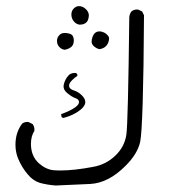

<svg xmlns="http://www.w3.org/2000/svg" viewBox="-20 -416 540 612"><path d="M29.3 45.4Q29.3 69.3 38.1 90.3Q49.3 117.2 67.9 139.2Q85 160.2 107.4 167Q130.9 173.3 157.2 175.3Q212.9 173.3 267.1 170.4Q325.7 167.5 380.4 112.3Q418.5 74.2 426.8 36.1Q431.6 14.2 434.8 -88.1Q438 -190.4 439 -367.2L433.1 -379.4L420.9 -385.3Q418.9 -385.7 417 -385.7Q406.2 -385.7 398.9 -379.4Q393.1 -372.1 392.1 -360.8Q388.2 -23.9 382.8 13.2Q377 52.2 347.4 80.3Q317.9 108.4 277.8 115.7Q216.8 127.4 172.4 127.4Q160.2 127.4 150.4 126.5Q126 124 104 104.5Q78.6 81.5 78.6 42.5Q78.6 18.6 89.4 1.5Q89.8 -0.5 89.8 -2Q89.8 -12.7 84 -20.5L71.3 -26.9Q69.3 -27.3 67.4 -27.3Q57.1 -27.3 50.3 -21.5Q29.3 6.3 29.3 45.4ZM200.2 -143.1Q200.2 -147.9 203.1 -152.3Q206.1 -156.7 210 -160.6Q216.8 -167.5 226.6 -174.3Q226.6 -174.8 226.6 -175.5Q226.6 -176.3 226.6 -177.7Q226.1 -180.2 222.7 -183.1Q221.2 -183.6 219.7 -183.6Q204.1 -183.6 196.8 -173.8Q186.5 -161.6 183.1 -145.5Q182.6 -143.1 182.6 -140.6Q182.6 -129.4 193.4 -120.1Q209 -106.9 220.7 -103Q225.6 -101.6 228.8 -98.4Q231.9 -95.2 231.9 -90.8Q231.9 -83 220.2 -74.2Q204.1 -62.5 174.8 -52.2L176.3 -42.5L182.1 -40Q215.3 -48.8 236.3 -65.9Q249.5 -76.7 251.5 -86.9Q253.9 -99.1 241.2 -111.8Q230 -123 217.3 -127Q200.2 -131.8 200.2 -143.1ZM208.5 -267.6Q215.3 -274.9 215.3 -286.6Q215.3 -295.9 211.4 -302.2Q207.5 -308.6 192.9 -310.5Q189.9 -311 187.5 -311Q185.1 -311 182.1 -310.5Q175.3 -310.1 169.4 -304.2Q161.6 -296.4 161.6 -285.6Q161.6 -270.5 174.3 -261.7Q179.7 -258.3 185.5 -257.3Q199.2 -259.3 208.5 -267.6ZM327.1 -287.6Q327.6 -289.6 327.6 -291.3Q327.6 -293 327.6 -294.9Q326.7 -300.3 322 -304.9Q317.4 -309.6 312.5 -312Q304.7 -315.9 296.9 -315.9Q278.3 -315.9 272.9 -291Q272 -287.1 272 -284.2Q272 -275.9 277.8 -270Q287.1 -261.2 296.9 -259.3Q310.1 -261.2 317.6 -268.8Q325.2 -276.4 327.1 -287.6ZM263.2 -366.7Q263.2 -377.4 254.4 -386.2Q244.1 -396.5 231.9 -396.5Q222.7 -396.5 215.1 -388.9Q207.5 -381.3 207.5 -369.1Q208 -355 217.3 -345.7Q224.6 -338.4 233.9 -337.4Q248 -337.4 255.4 -344.7Q261.2 -350.1 262.7 -361.8Q263.2 -364.3 263.2 -366.7Z"/></svg>

Font: Bakudai
Style: ExtraLight
Weight: 200
Version: Version 1.48